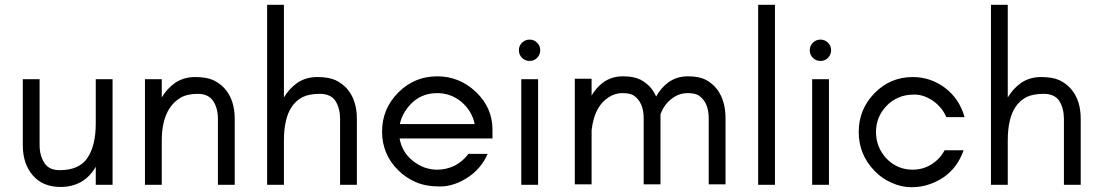

<svg xmlns="http://www.w3.org/2000/svg" viewBox="-20 -770 4583 800"><path d="M379 -75Q330 9 232 9Q158 9 116 -40Q75 -88 75 -165V-440H145V-165Q145 -122 165 -91Q184 -61 229 -61Q311 -61 345 -113Q379 -164 379 -256V-440H449V0H379Z M888 -275Q888 -318 869 -348Q849 -379 804 -379Q759 -379 731 -362Q703 -345 686 -318Q654 -268 654 -184V0H584V-440H654V-364Q676 -401 710 -425Q746 -449 793 -449Q840 -449 869 -436Q898 -422 918 -399Q958 -352 958 -275V0H888Z M1093 0V-750H1163V-364Q1185 -401 1219 -425Q1255 -449 1302 -449Q1349 -449 1378 -436Q1407 -422 1427 -399Q1467 -352 1467 -275V0H1397V-275Q1397 -318 1378 -349Q1358 -379 1313 -379Q1268 -379 1240 -365Q1212 -350 1195 -324Q1163 -276 1163 -184V0Z M2032 -193H1645Q1655 -136 1700 -100Q1746 -63 1802 -63Q1840 -63 1875 -80Q1909 -98 1932 -129H2012Q1984 -66 1928 -30Q1871 7 1813 7Q1754 7 1713 -11Q1671 -29 1640 -60Q1572 -126 1572 -222Q1572 -317 1640 -385Q1707 -452 1802 -452Q1894 -452 1963 -387Q2032 -321 2032 -230ZM1958 -253Q1946 -309 1902 -346Q1858 -382 1802 -382Q1716 -382 1667 -305Q1652 -281 1646 -253Z M2231 -561Q2231 -542 2218 -529Q2205 -516 2187 -516Q2168 -516 2155 -529Q2142 -542 2142 -561Q2142 -579 2155 -592Q2168 -605 2187 -605Q2205 -605 2218 -592Q2231 -579 2231 -561ZM2152 0V-440H2222V0Z M2933 -277Q2933 -345 2890 -373Q2875 -382 2844 -382Q2813 -382 2786 -364Q2759 -346 2743 -318Q2737 -307 2732 -294V-2H2662V-277Q2662 -345 2619 -373Q2604 -382 2573 -382Q2542 -382 2515 -364Q2488 -346 2472 -318Q2451 -281 2445 -227V-2H2375V-442H2445V-372Q2465 -406 2494 -427Q2529 -452 2575 -452Q2621 -452 2649 -438Q2677 -423 2696 -399Q2706 -385 2714 -368Q2734 -404 2765 -427Q2800 -452 2846 -452Q2892 -452 2920 -438Q2948 -423 2967 -399Q3003 -352 3003 -277V-2H2933Z M3139 0V-750H3209V0Z M3443 -561Q3443 -542 3430 -529Q3417 -516 3399 -516Q3380 -516 3367 -529Q3354 -542 3354 -561Q3354 -579 3367 -592Q3380 -605 3399 -605Q3417 -605 3430 -592Q3443 -579 3443 -561ZM3364 0V-440H3434V0Z M3923 -282Q3905 -324 3867 -350Q3829 -376 3790 -376Q3751 -376 3723 -363Q3695 -351 3674 -329Q3630 -283 3630 -220Q3630 -156 3674 -109Q3719 -63 3783 -63Q3825 -63 3861 -85Q3896 -107 3916 -144H3995Q3958 -38 3852 -2Q3819 10 3777 10Q3735 10 3694 -9Q3653 -27 3623 -59Q3558 -127 3558 -220Q3558 -314 3623 -381Q3689 -449 3783 -449Q3859 -449 3920 -402Q3978 -357 3999 -282Z M4109 0V-750H4179V-364Q4201 -401 4235 -425Q4271 -449 4318 -449Q4365 -449 4394 -436Q4423 -422 4443 -399Q4483 -352 4483 -275V0H4413V-275Q4413 -318 4394 -349Q4374 -379 4329 -379Q4284 -379 4256 -365Q4228 -350 4211 -324Q4179 -276 4179 -184V0Z"/></svg>

Font: Glacial Indifference
Style: Regular
Weight: 400
Designer: Alfredo Marco Pradil
Version: Version 1.00